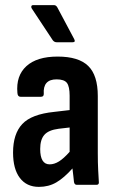

<svg xmlns="http://www.w3.org/2000/svg" viewBox="-20 -722 449 750"><path d="M132 8Q84 8 57.5 -27Q31 -62 31 -126Q31 -199 67 -237.5Q103 -276 192 -285L252 -292V-348Q252 -384 241.5 -398Q231 -412 201 -412Q147 -412 151 -355Q151 -344 140 -344H60Q49 -344 48 -359Q42 -426 83 -463.5Q124 -501 205 -501Q287 -501 324.5 -464.5Q362 -428 362 -347V-125Q362 -85 363.5 -58Q365 -31 366 -13Q368 0 357 0H280Q271 0 269 -11Q268 -20 266.5 -34.5Q265 -49 263 -64Q230 -27 200 -9.5Q170 8 132 8ZM137 -140Q137 -80 174 -80Q192 -80 210.5 -91.5Q229 -103 252 -129V-224L209 -219Q170 -214 153.5 -195.5Q137 -177 137 -140ZM201 -557Q192 -557 186 -565L104 -689Q101 -694 102.5 -698Q104 -702 110 -702H191Q199 -702 204 -693L270 -569Q276 -557 264 -557Z"/></svg>

Font: Sofia Sans Condensed
Style: Bold
Weight: 700
Designer: Botio Nikoltchev, Ani Petrova
Foundry: lettersoup
Version: Version 4.101; ttfautohint (v1.8.4.7-5d5b)